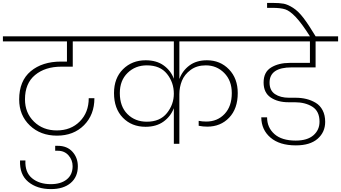

<svg xmlns="http://www.w3.org/2000/svg" viewBox="-52 -990 2348 1322"><path d="M-32 -705V-740H685V-705H449V-531H370Q259 -531 189.5 -473.5Q120 -416 120 -306Q120 -213 182 -152.5Q244 -92 339 -92Q436 -92 497.5 -154Q559 -216 559 -314H598Q598 -200 526.5 -128Q455 -56 340 -56Q227 -56 153.5 -126Q80 -196 80 -305Q80 -433 159.5 -499.5Q239 -566 368 -566H409V-705Z M299 312Q203 312 142.5 262Q82 212 86 115H123Q119 196 168.5 237Q218 278 298 278Q367 278 407.5 245.5Q448 213 448 154Q448 112 420 80Q392 48 346 48H328V14H346Q410 14 447 55Q484 96 484 155Q484 228 434.5 270Q385 312 299 312Z M1145 0V-245Q1123 -188 1073.5 -152.5Q1024 -117 950 -117Q855 -117 794 -179.5Q733 -242 733 -349Q733 -452 795 -513.5Q857 -575 951 -575Q1026 -575 1075 -539.5Q1124 -504 1145 -448V-705H621V-740H1697V-705H1183V-446Q1204 -503 1252 -539Q1300 -575 1373 -575Q1464 -575 1524.5 -512.5Q1585 -450 1585 -349Q1585 -242 1526 -180Q1467 -118 1375 -118Q1346 -118 1316 -124V-158Q1341 -153 1368 -153Q1445 -153 1494.5 -205.5Q1544 -258 1544 -349Q1544 -435 1492 -487.5Q1440 -540 1365 -540Q1303 -540 1260.5 -508.5Q1218 -477 1200.5 -433.5Q1183 -390 1183 -341V0ZM959 -152Q1050 -152 1097.5 -211.5Q1145 -271 1145 -345Q1145 -422 1098 -481Q1051 -540 959 -540Q880 -540 826.5 -488Q773 -436 773 -349Q773 -257 825.5 -204.5Q878 -152 959 -152Z M1633 -705V-740H2276V-705H2121V-526H1956Q1804 -526 1804 -421Q1804 -367 1841.5 -342Q1879 -317 1938 -317H1983Q2023 -317 2057.5 -308.5Q2092 -300 2122 -282Q2152 -264 2169.5 -230.5Q2187 -197 2187 -151Q2187 -80 2135 -34.5Q2083 11 1985 11Q1873 11 1810.5 -42.5Q1748 -96 1747 -182H1787Q1787 -112 1837.5 -67Q1888 -22 1984 -22Q2064 -22 2106 -58.5Q2148 -95 2148 -152Q2148 -224 2099 -255Q2050 -286 1977 -286H1934Q1860 -286 1811.5 -319Q1763 -352 1763 -422Q1763 -494 1815 -525.5Q1867 -557 1943 -557H2082V-705Z M2084 -737Q2025 -830 1984.5 -872.5Q1944 -915 1912.5 -925.5Q1881 -936 1823 -936H1787V-970H1822Q1873 -970 1901.5 -964.5Q1930 -959 1966 -936Q2002 -913 2037.5 -866.5Q2073 -820 2123 -737Z"/></svg>

Font: Poppins ExtraLight
Style: Regular
Weight: 275
Designer: Ninad Kale (Devanagari), Jonny Pinhorn (Latin)
Foundry: Indian Type Foundry
Version: Version 3.200;PS 1.000;hotconv 16.6.54;makeotf.lib2.5.65590